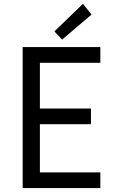

<svg xmlns="http://www.w3.org/2000/svg" viewBox="-20 -960 602 980"><path d="M95.7 0V-719.7H492.2V-639.6H183.6V-406.2H444.3V-326.2H183.6V-80.1H492.2V0ZM296.9 -757.8 257.8 -799.8 403.3 -940.4 447.3 -885.7Z"/></svg>

Font: Reddit Mono
Style: Regular
Weight: 400
Monospace: yes
Designer: Stephen Hutchings
Foundry: Reddit
Version: Version 1.014; ttfautohint (v1.8.4.7-5d5b)